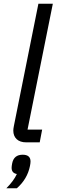

<svg xmlns="http://www.w3.org/2000/svg" viewBox="-20 -760 304 1025"><path d="M101 66Q143 66 143 102Q143 111 140 126Q126 196 70 245H14Q53 206 70 169Q42 164 42 136Q42 127 45 112Q54 66 101 66ZM192 0H121Q87 0 69 -17Q51 -34 51 -63Q51 -72 54 -87L185 -740H262L127 -68H205Z"/></svg>

Font: Aneliza
Style: Italic
Weight: 400
Italic angle: -11.31°
Designer: Mike Abbink, Paul van der Laan, Pieter van Rosmalen
Foundry: Bold Monday
Version: Version 3.0